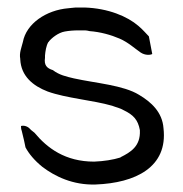

<svg xmlns="http://www.w3.org/2000/svg" viewBox="-20 -509 488 512"><path d="M34 -351C36 -306 68 -280 107 -265C157 -247 227 -242 279 -227C289 -223 300 -221 310 -215C335 -203 348 -190 353 -162V-161C355 -119 328 -103 302 -90L301 -89C282 -83 257 -79 231 -78C154 -78 106 -114 72 -155C69 -157 65 -161 62 -163V-164H61C54 -173 43 -175 36 -173C36 -170 36 -165 38 -160L44 -135L48 -116C57 -99 72 -81 93 -64C126 -39 174 -15 235 -17C341 -21 428 -63 416 -167C413 -210 383 -237 351 -256C309 -282 236 -287 177 -300C156 -305 138 -309 121 -322C105 -327 97 -335 100 -355V-361C101 -372 103 -387 109 -397H110V-398C117 -407 135 -422 153 -425C164 -427 176 -428 190 -428H207C211 -428 214 -427 219 -426C247 -424 276 -416 299 -406C322 -396 339 -380 355 -369C367 -361 381 -362 386 -365L377 -412C370 -419 361 -430 349 -440C320 -465 269 -487 205 -489H182C175 -488 168 -488 162 -487C103 -482 50 -446 41 -397C37 -381 31 -368 34 -352ZM153 -418ZM310 -209Z"/></svg>

Font: SolarCharger
Style: 350
Weight: 300
Designer: Mew Too
Foundry: Cannot Into Space Fonts/KineticPlasma Fonts
Version: Version 1.100